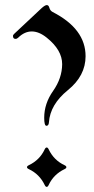

<svg xmlns="http://www.w3.org/2000/svg" viewBox="-20 -727 369 757"><path d="M31.2 0ZM31.2 -585.4Q31.2 -589.4 36.6 -594.2L144.5 -695.3Q157.7 -707 164.6 -707Q171.9 -707 174.8 -695.8Q177.7 -685.1 187.5 -679.7Q317.4 -613.3 317.4 -505.4Q317.4 -428.2 247.6 -371.6Q177.7 -314.9 172.9 -244.6Q171.9 -231 163.1 -231Q154.3 -231 154.3 -262.7Q154.3 -318.8 189.5 -368.7Q224.6 -418.5 225.1 -474.1Q225.1 -529.8 164.1 -578.6Q133.8 -603 105.2 -603Q76.7 -603 51.8 -578.6Q46.9 -573.7 41 -573.7Q31.2 -573.7 31.2 -585.4ZM93.8 -75.7Q136.7 -96.2 156.2 -138.2Q159.7 -145.5 164.1 -145.5Q168.5 -145.5 171.9 -138.2Q192.4 -95.2 234.4 -75.7Q241.7 -72.3 241.7 -67.9Q241.7 -63.5 234.4 -60.1Q191.4 -39.6 171.9 2.4Q168.5 9.8 164.1 9.8Q159.7 9.8 156.2 2.4Q135.7 -40.5 93.8 -60.1Q86.4 -63.5 86.4 -67.9Q86.4 -72.3 93.8 -75.7Z"/></svg>

Font: UnifrakturMaguntia18
Style: Book
Weight: 400
Designer: j. 'mach' wust, Gerrit Ansmann, Georg Duffner, based on a font by Peter Wiegel, original typeface by Carl Albert Fahrenw
Version: Version 2017-03-19